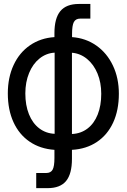

<svg xmlns="http://www.w3.org/2000/svg" viewBox="-20 -745 640 970"><path d="M163 129H213.5Q236.5 129 245.8 112.2Q255 95.5 255 53.5V12Q183 7 129.8 -29.2Q76.5 -65.5 48 -128Q19.5 -190.5 19.5 -273Q19.5 -353.5 48.8 -416.5Q78 -479.5 131.5 -516.2Q185 -553 255 -557.5V-577Q255 -653 285 -689Q315 -725 378.5 -725H436.5V-651H385.5Q362.5 -651 353.2 -633.8Q344 -616.5 344 -573V-557.5Q413 -552.5 466.8 -514.8Q520.5 -477 550.5 -413.8Q580.5 -350.5 580.5 -271.5Q580.5 -188.5 551.8 -126Q523 -63.5 469.5 -27.8Q416 8 343.5 12V57.5Q343.5 133.5 313.8 169.5Q284 205.5 220.5 205.5H163ZM108 -273Q108 -213.5 126.2 -168Q144.5 -122.5 178 -96.8Q211.5 -71 256 -69V-479Q213.5 -476.5 179.8 -449.5Q146 -422.5 127 -376.2Q108 -330 108 -273ZM491.5 -271.5Q491.5 -328 472.5 -373.8Q453.5 -419.5 419.8 -447.2Q386 -475 343.5 -478.5V-68Q388.5 -70 422 -95.5Q455.5 -121 473.5 -166.2Q491.5 -211.5 491.5 -271.5Z"/></svg>

Font: JuliaMono
Style: Regular
Weight: 400
Monospace: yes
Designer: cormullion
Foundry: corm
Version: Version 0.055; ttfautohint (v1.8.4)